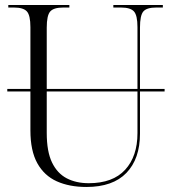

<svg xmlns="http://www.w3.org/2000/svg" viewBox="-20 -734 685 764"><path d="M324 10Q256 10 206 -12.5Q156 -35 128.5 -84.5Q101 -134 101 -215V-370H9V-380H101V-626Q101 -673 87 -688.5Q73 -704 36 -704H13V-714H256V-704H231Q194 -704 180 -688.5Q166 -673 166 -624V-380H527V-626Q527 -673 513 -688.5Q499 -704 462 -704H431V-714H628V-704H601Q564 -704 550.5 -688.5Q537 -673 537 -624V-380H635V-370H537V-202Q537 -102 483 -46Q429 10 324 10ZM166 -205Q166 -131 187 -87.5Q208 -44 245.5 -24.5Q283 -5 333 -5Q429 -5 478 -58.5Q527 -112 527 -204V-370H166Z"/></svg>

Font: Noto Serif Display SemiCondensed Light
Style: Regular
Weight: 300
Width: 4
Designer: Monotype Design Team
Foundry: Monotype Imaging Inc.
Version: Version 2.009